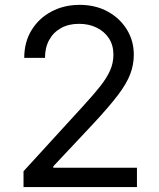

<svg xmlns="http://www.w3.org/2000/svg" viewBox="-20 -757 645 777"><path d="M75.2 0V-64L315.4 -326.7Q357.9 -373 385 -407.2Q412.1 -441.4 425.5 -471.7Q439 -502 439 -535.6Q439 -574.2 420.7 -602.1Q402.3 -629.9 370.8 -645.3Q339.4 -660.6 299.8 -660.6Q257.8 -660.6 226.8 -643.3Q195.8 -626 179 -595.2Q162.1 -564.5 162.1 -522.9H78.1Q78.1 -586.9 107.7 -635Q137.2 -683.1 188 -710.2Q238.8 -737.3 302.7 -737.3Q366.7 -737.3 416 -710.2Q465.3 -683.1 493.4 -637.5Q521.5 -591.8 521.5 -535.6Q521.5 -495.6 507.1 -457.3Q492.7 -418.9 457.3 -372.3Q421.9 -325.7 359.4 -258.3L195.8 -84V-78.1H534.2V0Z"/></svg>

Font: Sahel VF Regular
Style: Regular
Weight: 400
Foundry: Saber Rastikerdar (saber.rastikerdar@gmail.com)
Version: Version 3.4.0